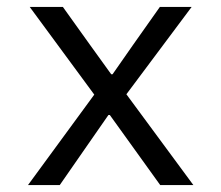

<svg xmlns="http://www.w3.org/2000/svg" viewBox="-20 -536 640 556"><path d="M61 0 253 -262 66 -516H162L240 -407L302 -321H306L366 -407L443 -516H535L346 -263L540 0H444L357 -121L298 -203H294L237 -121L153 0Z"/></svg>

Font: IBM Plox Mono
Style: Regular
Weight: 400
Monospace: yes
Designer: Mike Abbink, Paul van der Laan, Pieter van Rosmalen
Foundry: Bold Monday
Version: Version 2.1